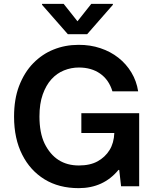

<svg xmlns="http://www.w3.org/2000/svg" viewBox="-20 -971 801 1001"><path d="M390.3 9.9Q286.9 9.9 212 -36.2Q137.1 -82.4 95.9 -164.4Q53.3 -247.9 53.3 -362.9Q53.3 -453.8 79.2 -522Q107.2 -594.8 153.9 -642Q200.6 -689.3 258.5 -712.4Q319.2 -737.2 389.6 -737.2Q450.3 -737.6 503.4 -719.8Q556.5 -702.1 597.3 -669.9Q638.1 -637.8 665 -593.2Q691.8 -548.7 700.3 -495H566.1Q547.6 -555.4 502.1 -587.2Q456.7 -619 391.3 -619Q350.9 -619 313.7 -604Q276.6 -589.1 248.2 -557.9Q219.8 -526.6 202.8 -478.5Q185.7 -430.4 185.7 -364.3Q185.7 -278.4 212.4 -222.7Q268.8 -108.3 391 -108.3Q449.9 -108.3 489 -130Q528.8 -152.3 551.3 -188.9Q573.9 -225.5 576 -277.7H404.1V-380.7H705.6V0H611.2L601.6 -85.2H597.7Q519.5 9.9 390.3 9.9ZM434.3 -792.6H333.8L199.2 -946V-951H311.8L383.9 -860.1L456 -951H568.5V-946Z"/></svg>

Font: Linik Sans SemiBold
Style: Regular
Weight: 600
Designer: Fonts by Rasmus Andersson / Changes by Cristiano Sobral with parts from Marc Monis
Foundry: rsms
Version: Version 3.020; ttfautohint (v1.6)